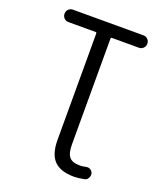

<svg xmlns="http://www.w3.org/2000/svg" viewBox="-170 -863 995 1179"><g transform="rotate(20 327.0 -274.0)"><path d="M284.2 -666Q284.2 -673.8 277.3 -673.8H99.6Q83 -673.8 71.3 -685.5Q59.6 -697.3 59.6 -714.4Q59.6 -731.4 71.3 -743.2Q83 -754.9 99.6 -754.9H560.5Q577.1 -754.9 588.9 -743.2Q600.6 -731.4 600.6 -714.4Q600.6 -697.3 588.9 -685.5Q577.1 -673.8 560.5 -673.8H384.8Q377 -673.8 377 -666V24.4Q377 82 397 106Q417 129.9 466.8 129.9Q484.4 129.9 504.9 125Q520.5 121.1 533.7 128.9Q546.9 136.7 550.8 151.4Q551.8 156.2 551.8 161.1Q551.8 171.9 545.9 181.6Q538.1 196.3 521.5 199.2Q488.3 206.1 456.1 207Q368.2 207 326.2 164.6Q284.2 122.1 284.2 28.3Z"/></g></svg>

Font: Gen Jyuu Gothic P Regular
Style: Regular
Weight: 400
Designer: [Source Han Sans]
Ryoko NISHIZUKA  (kana & ideographs); Paul D. Hunt (Latin, Greek & Cyrillic); Wenlong ZHANG  (bopomofo
Version: Version 1.002.20150607